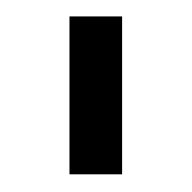

<svg xmlns="http://www.w3.org/2000/svg" viewBox="-20 -582 228 228"><path d="M62.5 -562.5H125V-375H62.5Z"/></svg>

Font: Pixel Operator
Style: Regular
Weight: 400
Designer: Jayvee Enaguas (HarvettFox96)
Version: 2016.04.25